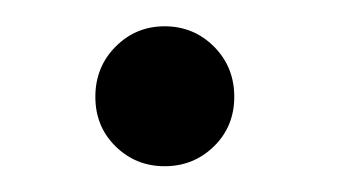

<svg xmlns="http://www.w3.org/2000/svg" viewBox="-20 -119 262 149"><path d="M107.8 10Q130.2 10 146 -5.4Q161.8 -20.8 161.8 -43.9Q161.8 -67 146.1 -82.8Q130.3 -98.6 107.8 -98.6Q85.4 -98.6 69.7 -82.8Q54 -67 54 -43.9Q54 -20.8 69.7 -5.4Q85.4 10 107.8 10Z"/></svg>

Font: Secuela Light
Style: Regular
Weight: 300
Designer: Fernando Haro
Foundry: deFharo
Version: Version 1.708